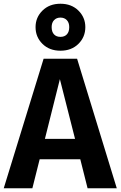

<svg xmlns="http://www.w3.org/2000/svg" viewBox="-29 -1006 644 1026"><path d="M161 -861Q161 -913 198 -949.5Q235 -986 294 -986Q353 -986 390 -949.5Q427 -913 427 -861Q427 -808 390 -771.5Q353 -735 294 -735Q235 -735 198 -771.5Q161 -808 161 -861ZM247 -861Q247 -836 259.5 -822.5Q272 -809 294 -809Q316 -809 328.5 -822.5Q341 -836 341 -861Q341 -885 328 -898.5Q315 -912 294 -912Q273 -912 260 -898.5Q247 -885 247 -861ZM400 -155H183L144 0H-9L204 -692H383L595 0H439ZM372 -264 291 -583 211 -264Z"/></svg>

Font: Wolseley Sans SemiBold
Style: Regular
Weight: 600
Designer: Carrois Corporate & Edenspiekermann AG
Foundry: Carrois Corporate GbR & Edenspiekermann AG
Version: Version 4.202